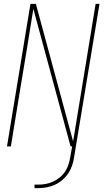

<svg xmlns="http://www.w3.org/2000/svg" viewBox="-20 -755 540 990"><path d="M158 215V197H178Q197 197 216 193.5Q235 190 253.5 181.5Q272 173 288.5 159.5Q305 146 316 129Q327 112 333 93.5Q339 75 342 56L352 0H344L152 -709Q135 -605 118.5 -501.5Q102 -398 84 -294L36 0H16L137 -735H165L357 -26Q374 -130 391 -233.5Q408 -337 425 -441L473 -735H493L362 56Q359 77 352 98Q345 119 332.5 138Q320 157 302 172.5Q284 188 263 197.5Q242 207 220.5 211Q199 215 178 215Z"/></svg>

Font: Iosevka Thin
Style: Italic
Weight: 100
Italic angle: -9°
Monospace: yes
Designer: Belleve Invis
Foundry: Belleve Invis
Version: Version 32.5.0; ttfautohint (v1.8.4)